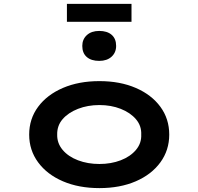

<svg xmlns="http://www.w3.org/2000/svg" viewBox="-20 -957 1020 987"><path d="M491 10Q385 10 303.5 -25Q222 -60 176 -122.5Q130 -185 130 -265Q130 -346 176 -408Q222 -470 303.5 -505Q385 -540 491 -540Q597 -540 678 -505Q759 -470 804.5 -408Q850 -346 850 -265Q850 -185 804.5 -122.5Q759 -60 678 -25Q597 10 491 10ZM491 -114Q551 -114 600.5 -133Q650 -152 679 -186.5Q708 -221 706 -265Q708 -310 679 -344Q650 -378 600.5 -397.5Q551 -417 491 -417Q431 -417 381 -397.5Q331 -378 302 -344.5Q273 -311 274 -265Q273 -221 302 -186.5Q331 -152 381 -133Q431 -114 491 -114ZM490 -644Q449 -644 426 -664Q403 -684 403 -721Q403 -755 426.5 -776.5Q450 -798 490 -798Q531 -798 554 -778Q577 -758 577 -721Q577 -687 553.5 -665.5Q530 -644 490 -644ZM324 -845V-937H656V-845Z"/></svg>

Font: Lexend Zetta SemiBold
Style: Regular
Weight: 600
Designer: Bonnie Shaver-Troup, Thomas Jockin
Foundry: Lexend
Version: Version 1.007